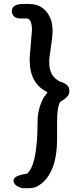

<svg xmlns="http://www.w3.org/2000/svg" viewBox="-20 -873 404 985"><path d="M100.7 -852.8H126.6Q215.3 -852.8 244.1 -764Q249.9 -735.3 249.9 -712.2Q249.9 -686.3 232.6 -569.3V-552Q232.6 -481.5 287.3 -454.7Q335.7 -441.2 335.7 -408.6V-402.9Q335.7 -376.5 290.2 -351.6Q272.9 -330 272.9 -245.6V-162.1Q272.9 32.6 164 86.8Q143.9 92.6 129.5 92.6H95.4Q49.4 80.6 49.4 52.8Q49.4 27.8 118 18.2Q172.7 -25.4 172.7 -251.3Q172.7 -316.1 206.7 -377.5Q209.1 -377.5 224 -400Q132.4 -443.2 132.4 -563.5V-577.9L143.9 -718Q143.9 -778.4 115.1 -778.4H83.9Q47.5 -778.4 40.8 -810.1V-815.8Q40.8 -852.8 100.7 -852.8Z"/></svg>

Font: Namteng
Style: Regular
Weight: 400
Designer: Khon Soe Zaw Thu
Foundry: MPUA
Version: Version 1.03 June 17, 2016